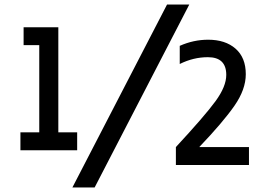

<svg xmlns="http://www.w3.org/2000/svg" viewBox="-20 -793 1141 846"><path d="M716 -773H814L397 33H299ZM320 -210V-131H70V-210H153V-594H84V-673H237V-210ZM858 -145H1077V-66H755V-145Q882 -282 929.5 -347Q977 -412 977 -463Q977 -541 896 -541Q832 -541 772 -511V-591Q833 -618 897 -618Q973 -618 1018 -578.5Q1063 -539 1063 -466Q1063 -399 1013 -327Q963 -255 858 -145Z"/></svg>

Font: Biryani DemiBold
Style: Regular
Weight: 600
Designer: Dan Reynolds and Mathieu Réguer
Foundry: Dan Reynolds and Mathieu Réguer
Version: Version 1.003;PS 001.003;hotconv 1.0.70;makeotf.lib2.5.58329